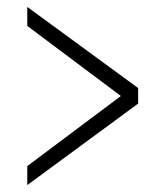

<svg xmlns="http://www.w3.org/2000/svg" viewBox="-20 -536 470 556"><path d="M59 0V-55L330 -258L59 -461V-516L380 -281V-236Z"/></svg>

Font: Mohave Light Light
Style: Regular
Weight: 300
Version: Version 2.003